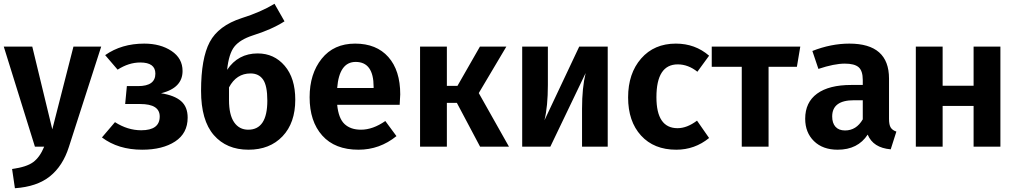

<svg xmlns="http://www.w3.org/2000/svg" viewBox="-22 -777 5389 1017"><path d="M514 -530 343 1Q311 102 242.5 157Q174 212 57 220L42 118Q118 108 153.5 82Q189 56 212 0H163L-2 -530H149L255 -92L367 -530Z M742 -546Q828 -546 886.5 -507Q945 -468 945 -401Q945 -311 831 -283Q902 -272 937 -241.5Q972 -211 972 -154Q972 -71 905.5 -27.5Q839 16 731 16Q604 16 518 -49L587 -130Q654 -87 726 -87Q824 -87 824 -160Q824 -226 721 -226H641L650 -321H710Q801 -321 801 -387Q801 -446 721 -446Q660 -446 601 -408L535 -485Q622 -546 742 -546Z M1293 -90Q1394 -90 1394 -244Q1394 -323 1371.5 -355.5Q1349 -388 1305 -388Q1230 -388 1191 -314V-247Q1191 -169 1218 -129.5Q1245 -90 1293 -90ZM1343 -494Q1430 -494 1486 -428.5Q1542 -363 1542 -249Q1542 -126 1474.5 -55Q1407 16 1294 16Q1178 16 1110.5 -61.5Q1043 -139 1043 -296Q1043 -468 1089 -554.5Q1135 -641 1258 -681Q1360 -713 1432 -757L1485 -664Q1418 -621 1316 -589Q1249 -567 1219.5 -530Q1190 -493 1181 -407Q1239 -494 1343 -494Z M1957 -311V-317Q1957 -449 1862 -449Q1775 -449 1764 -311ZM2098 -277Q2098 -267 2095 -222H1764Q1771 -150 1803 -120Q1835 -90 1890 -90Q1953 -90 2019 -136L2078 -56Q1989 16 1877 16Q1752 16 1685 -59Q1618 -134 1618 -262Q1618 -386 1682 -466Q1746 -546 1859 -546Q1972 -546 2035 -475Q2098 -404 2098 -277Z M2514 -284 2674 0H2521L2398 -232H2345V0H2203V-530H2345V-322H2401L2520 -530H2660Z M3197 0H3061V-201Q3061 -312 3080 -390L2893 0H2744V-530H2880V-327Q2880 -214 2862 -140L3046 -530H3197Z M3558 -546Q3660 -546 3734 -482L3672 -397Q3623 -436 3568 -436Q3455 -436 3455 -262Q3455 -98 3567 -98Q3617 -98 3670 -138L3734 -46Q3658 16 3560 16Q3442 16 3373.5 -59Q3305 -134 3305 -261Q3305 -388 3374 -467Q3443 -546 3558 -546Z M4199 -423H4049V0H3907V-423H3748V-530H4217Z M4454 -86Q4514 -86 4548 -145V-246H4501Q4386 -246 4386 -160Q4386 -125 4403.5 -105.5Q4421 -86 4454 -86ZM4687 -361V-147Q4687 -116 4696 -101.5Q4705 -87 4726 -80L4696 14Q4603 6 4574 -64Q4522 16 4415 16Q4336 16 4289.5 -29.5Q4243 -75 4243 -148Q4243 -235 4306 -281Q4369 -327 4487 -327H4548V-353Q4548 -402 4526 -421Q4504 -440 4453 -440Q4397 -440 4313 -412L4281 -507Q4380 -546 4477 -546Q4687 -546 4687 -361Z M5135 -216H4971V0H4829V-530H4971V-323H5135V-530H5277V0H5135Z"/></svg>

Font: FiraSans
Style: Regular
Weight: 600
Designer: Carrois Corporate & Edenspiekermann AG
Foundry: Carrois Corporate GbR & Edenspiekermann AG
Version: Version 3.106;PS 003.106;hotconv 1.0.70;makeotf.lib2.5.58329